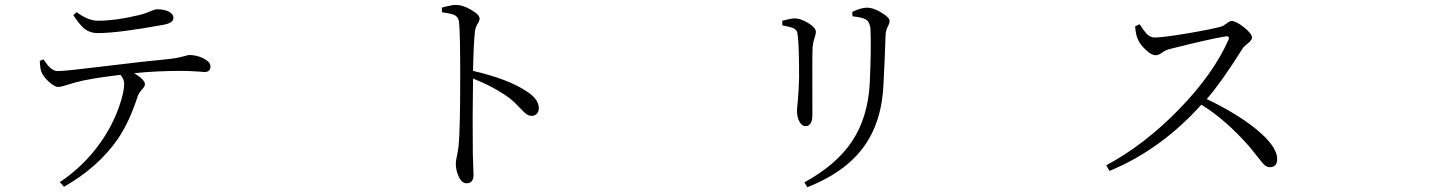

<svg xmlns="http://www.w3.org/2000/svg" viewBox="-20 -745 6040 804"><path d="M248 37.1 230.5 17.6Q330.1 -48.8 397.5 -143.6Q450.2 -216.8 478.5 -297.9Q500 -358.4 500 -394.5Q500 -413.1 484.4 -431.6Q353.5 -416 297.9 -400.4Q288.1 -397.5 271.5 -392.6Q239.3 -381.8 224.6 -380.9Q210 -379.9 185.5 -401.9Q161.1 -423.8 153.3 -444.3Q148.4 -455.1 146.5 -490.2L162.1 -496.1Q178.7 -471.7 189.5 -461.9Q205.1 -447.3 221.7 -447.3Q253.9 -447.3 427.7 -468.8Q602.5 -490.2 680.7 -497.1Q720.7 -501 754.9 -510.7Q767.6 -514.6 772.5 -514.6Q802.7 -514.6 831.1 -501Q861.3 -486.3 861.3 -466.8Q861.3 -443.4 835.9 -443.4Q831.1 -443.4 812.5 -445.3Q770.5 -448.2 742.2 -448.2Q633.8 -448.2 542 -438.5Q586.9 -411.1 586.9 -392.6Q586.9 -382.8 575.2 -371.1Q561.5 -355.5 556.6 -341.8Q521.5 -233.4 472.7 -162.1Q391.6 -44.9 248 37.1ZM389.6 -606.4Q356.4 -606.4 332 -626Q312.5 -642.6 287.1 -681.6L300.8 -694.3Q348.6 -658.2 389.6 -658.2Q462.9 -658.2 552.7 -679.7Q582 -685.5 610.4 -698.2Q628.9 -706.1 637.7 -706.1Q668 -706.1 687 -696.3Q706.1 -686.5 706.1 -669.9Q706.1 -649.4 667 -641.6Q474.6 -606.4 389.6 -606.4Z M1933.6 22.5Q1913.1 22.5 1900.4 -6.8Q1888.7 -32.2 1888.7 -60.5Q1888.7 -71.3 1893.6 -92.8Q1898.4 -116.2 1900.4 -133.8Q1907.2 -203.1 1907.2 -427.7Q1907.2 -605.5 1902.3 -652.3Q1900.4 -672.9 1883.8 -681.6Q1870.1 -688.5 1831.1 -693.4L1830.1 -712.9Q1835 -713.9 1843.8 -716.8Q1875 -724.6 1888.7 -724.6Q1917 -724.6 1952.6 -704.1Q1988.3 -683.6 1988.3 -667Q1988.3 -658.2 1980.5 -646.5Q1970.7 -629.9 1968.8 -613.3Q1962.9 -560.5 1960.9 -448.2Q2108.4 -414.1 2185.5 -362.3Q2236.3 -330.1 2236.3 -292Q2236.3 -279.3 2229.5 -270.5Q2220.7 -259.8 2207 -259.8Q2194.3 -259.8 2183.6 -267.6Q2176.8 -272.5 2161.1 -289.1Q2134.8 -317.4 2112.3 -335Q2049.8 -380.9 1960.9 -416Q1958 -252 1960 -97.7Q1960.9 -76.2 1961.9 -43.9Q1962.9 -20.5 1962.9 -12.7Q1962.9 22.5 1933.6 22.5Z M3360.4 39.1 3348.6 18.6Q3482.4 -54.7 3547.9 -153.3Q3614.3 -252.9 3622.1 -396.5Q3628.9 -543 3625 -626Q3621.1 -655.3 3604.5 -664.1Q3591.8 -671.9 3549.8 -676.8L3548.8 -695.3Q3585.9 -712.9 3611.3 -712.9Q3636.7 -712.9 3670.9 -692.4Q3705.1 -671.9 3705.1 -657.2Q3705.1 -647.5 3698.2 -634.8Q3689.5 -618.2 3688.5 -601.6Q3684.6 -488.3 3679.7 -393.6Q3672.9 -231.4 3593.8 -126Q3515.6 -21.5 3360.4 39.1ZM3352.5 -216.8Q3337.9 -216.8 3327.6 -235.8Q3317.4 -254.9 3317.4 -281.2Q3317.4 -291 3320.3 -316.4Q3325.2 -372.1 3326.2 -419.9Q3326.2 -545.9 3321.3 -588.9Q3319.3 -607.4 3317.4 -613.3Q3313.5 -621.1 3302.7 -626.5Q3292 -631.8 3265.6 -636.7Q3259.8 -637.7 3255.9 -638.7V-658.2Q3293 -668 3307.6 -668Q3333 -668 3364.7 -648.4Q3396.5 -628.9 3396.5 -611.3Q3396.5 -602.5 3391.6 -588.9Q3384.8 -568.4 3382.8 -548.8Q3380.9 -516.6 3381.8 -306.6Q3381.8 -271.5 3381.8 -263.7Q3381.8 -216.8 3352.5 -216.8Z M4626 -29.3 4612.3 -52.7Q4772.5 -138.7 4917 -287.1Q5061.5 -435.5 5125 -580.1Q5129.9 -594.7 5113.3 -592.8Q5049.8 -583 4876 -539.1L4873 -538.1Q4859.4 -534.2 4845.2 -523.9Q4831.1 -513.7 4819.3 -513.7Q4800.8 -513.7 4777.3 -537.1Q4754.9 -557.6 4746.1 -578.1Q4736.3 -595.7 4733.4 -634.8L4752 -643.6Q4753.9 -640.6 4758.8 -633.8Q4773.4 -612.3 4782.2 -602.5Q4797.9 -587.9 4814.5 -587.9Q4849.6 -587.9 4954.1 -605.5Q5051.8 -622.1 5093.8 -633.8Q5102.5 -635.7 5117.2 -647.5Q5129.9 -657.2 5136.7 -657.2Q5156.2 -657.2 5189.5 -630.4Q5222.7 -603.5 5222.7 -587.9Q5222.7 -576.2 5203.1 -561.5Q5188.5 -549.8 5183.6 -542Q5182.6 -540 5179.7 -536.1Q5095.7 -402.3 5033.2 -330.1Q5154.3 -272.5 5235.4 -208Q5328.1 -133.8 5328.1 -79.1Q5328.1 -44.9 5296.9 -44.9Q5285.2 -44.9 5273.4 -55.7Q5265.6 -63.5 5245.6 -88.9Q5225.6 -114.3 5211.9 -130.9Q5111.3 -245.1 5010.7 -306.6Q4839.8 -117.2 4626 -29.3Z"/></svg>

Font: Bpmf GenRyu Min R
Style: R
Weight: 400
Foundry: But Ko
Version: Version 1.320